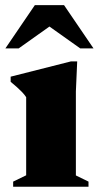

<svg xmlns="http://www.w3.org/2000/svg" viewBox="-26 -710 375 730"><path d="M267.5 -476.5 262.5 -362.5V-43L310.5 -19.5V0H24V-19.5L73.5 -43.5V-340.5Q66.5 -351 57.8 -360Q49 -369 38.5 -378.5Q28 -388 14.5 -399V-418.5L243.5 -476.5ZM-5.5 -526 106.5 -690.5H217.5L329.5 -526H279L130.5 -631.5H193.5L45 -526Z"/></svg>

Font: Newsreader 36pt ExtraBold
Style: Regular
Weight: 800
Designer: Hugues Gentile
Foundry: Production Type
Version: Version 1.003